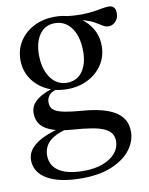

<svg xmlns="http://www.w3.org/2000/svg" viewBox="-82 -528 654 842"><g transform="rotate(-10 245.0 -107.0)"><path d="M215 254Q163.5 254 124.8 245.8Q86 237.5 60 222Q34 206.5 21 185Q8 163.5 8 136.5Q8 116.5 18.2 98.5Q28.5 80.5 50.5 64.8Q72.5 49 107.8 35.8Q143 22.5 193 12H221V23Q167.5 31.5 137 47Q106.5 62.5 93.8 83.2Q81 104 81 128.5Q81 158.5 97.2 179.8Q113.5 201 146.2 212.2Q179 223.5 227.5 223.5Q278 223.5 314.5 209.5Q351 195.5 370.5 171.8Q390 148 390 120Q390 99.5 380.5 85.2Q371 71 349.8 61.2Q328.5 51.5 294 45.8Q259.5 40 209 36.5Q162.5 33 132.5 24Q102.5 15 85.5 1.8Q68.5 -11.5 61.8 -28.2Q55 -45 55 -64Q55 -99.5 87.5 -124Q120 -148.5 175 -161L186 -151Q156 -148 141.8 -133.8Q127.5 -119.5 127.5 -99.5Q127.5 -87 132.2 -77Q137 -67 150.5 -59.5Q164 -52 190.8 -46.8Q217.5 -41.5 261.5 -38Q309.5 -34.5 346.5 -25.8Q383.5 -17 409.2 -1.8Q435 13.5 448.2 35.8Q461.5 58 461.5 89Q461.5 132 432.8 169.8Q404 207.5 348.8 230.8Q293.5 254 215 254ZM219 -142Q168.5 -142 127.5 -162.8Q86.5 -183.5 62.5 -220Q38.5 -256.5 38.5 -303Q38.5 -350.5 62.5 -387Q86.5 -423.5 127.5 -444Q168.5 -464.5 219 -464.5Q257.5 -464.5 290.5 -452.8Q323.5 -441 348.2 -419Q373 -397 386.8 -367.8Q400.5 -338.5 400.5 -303.5Q400.5 -256.5 376.5 -220Q352.5 -183.5 311.5 -162.8Q270.5 -142 219 -142ZM227 -170Q272 -172 295.2 -208.8Q318.5 -245.5 316 -304.5Q313.5 -366.5 285.2 -402.2Q257 -438 211 -436.5Q168 -435 144.2 -398.5Q120.5 -362 122.5 -302.5Q125 -241.5 153.2 -205Q181.5 -168.5 227 -170ZM281.5 -434.5 264 -458.5Q307.5 -453.5 338.8 -454Q370 -454.5 392 -457.8Q414 -461 430.2 -464.2Q446.5 -467.5 460 -467.5Q474.5 -467.5 482.5 -459Q490.5 -450.5 490.5 -432.5Q490.5 -410 476.8 -396Q463 -382 445.5 -382Q432.5 -382 420 -389.8Q407.5 -397.5 390.8 -407.5Q374 -417.5 347.8 -425.5Q321.5 -433.5 281.5 -434.5Z"/></g></svg>

Font: Newsreader 36pt
Style: Regular
Weight: 400
Designer: Hugues Gentile
Foundry: Production Type
Version: Version 1.003